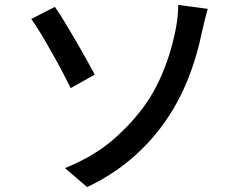

<svg xmlns="http://www.w3.org/2000/svg" viewBox="-20 -727 996 780"><path d="M244 -44Q363 -92 443.5 -163Q524 -234 577 -312Q603 -350 626 -398.5Q649 -447 666 -500Q683 -553 693.5 -606.5Q704 -660 704 -707L824 -691Q817 -668 811 -642Q805 -616 801 -600Q780 -495 741.5 -400.5Q703 -306 645.5 -225.5Q588 -145 510.5 -79.5Q433 -14 334 33ZM203 -699Q220 -675 242.5 -638Q265 -601 288 -561.5Q311 -522 331.5 -485Q352 -448 365 -424L267 -369Q253 -398 233 -436Q213 -474 191 -513Q169 -552 147 -588.5Q125 -625 107 -650Z"/></svg>

Font: Kinto Sans Med
Style: Regular
Weight: 500
Designer: Authors: Ryoko NISHIZUKA  (kana & ideographs); Paul D. Hunt (Latin, Greek & Cyrillic); Wenlong ZHANG  (bopomofo); Sandol
Foundry: Adobe Systems Incorporated, ookami Inc.
Version: Version 0.001